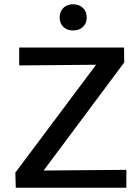

<svg xmlns="http://www.w3.org/2000/svg" viewBox="-20 -881 654 901"><path d="M54 0 52 -71 487 -652 533 -578 70 -574V-658H562L563 -588L129 -6L86 -80L573 -84V0ZM323 -738Q295 -738 277.5 -754.5Q260 -771 260 -799Q260 -827 277.5 -844Q295 -861 323 -861Q351 -861 369 -844Q387 -827 387 -799Q387 -771 369 -754.5Q351 -738 323 -738Z"/></svg>

Font: Ysabeau Infant SemiBold
Style: Regular
Weight: 600
Designer: Christian Thalmann (Catharsis Fonts)
Version: Version 2.002; featfreeze: ss01,ss02,lnum